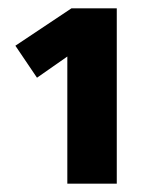

<svg xmlns="http://www.w3.org/2000/svg" viewBox="-20 -762 378 462"><path d="M261 -320H142V-626L69 -575L17 -652L152 -742H261Z"/></svg>

Font: Fira Sans Compressed ExtraBold
Style: Regular
Weight: 800
Width: 1
Designer: bBox Type GmbH & Carrois Corporate GbR & Edenspiekermann AG
Foundry: bBox Type GmbH & Carrois Corporate GbR & Edenspiekermann AG
Version: Version 4.301